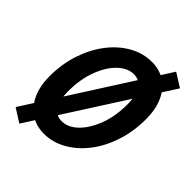

<svg xmlns="http://www.w3.org/2000/svg" viewBox="-231 -882 1074 1074"><g transform="rotate(45 306.5 -345.0)"><path d="M44 -239Q44 -336 72 -420Q100 -504 148.5 -567Q197 -630 260 -665.5Q323 -701 393 -701Q454 -701 500 -670.5Q546 -640 571 -583.5Q596 -527 596 -452Q596 -354 568.5 -270Q541 -186 492.5 -123Q444 -60 381 -24.5Q318 11 249 11Q187 11 141 -20Q95 -51 69.5 -107Q44 -163 44 -239ZM177 -253Q177 -182 201 -145.5Q225 -109 270 -109Q319 -109 363 -151Q407 -193 435.5 -267Q464 -341 464 -438Q464 -508 439.5 -544.5Q415 -581 370 -581Q322 -581 277.5 -539Q233 -497 205 -422.5Q177 -348 177 -253ZM32 17 527 -758 608 -707 112 68Z"/></g></svg>

Font: Radio Canada Condensed SemiBold
Style: Italic
Weight: 600
Width: 3
Italic angle: -12°
Designer: Charles Daoud, Etienne Aubert Bonn, Alexandre Saumier Demers, Jacques Le Bailly
Foundry: Radio-Canada
Version: Version 2.104; ttfautohint (v1.8.4.7-5d5b);gftools[0.9.28.de